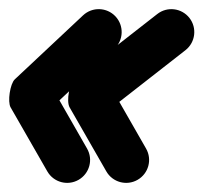

<svg xmlns="http://www.w3.org/2000/svg" viewBox="-21 -476 448 423"><path d="M325.5 -445.1C265.4 -398.2 205.3 -351.2 145.2 -304.3C138.7 -299.2 133.5 -286.6 130.9 -273.4C128.3 -260.2 128.4 -246.5 132.4 -239.4C159.4 -192.4 186.3 -145.5 213.2 -98.5C227 -74.3 257.9 -65.9 282.1 -79.8C306.3 -93.7 314.7 -124.5 300.8 -148.7C273.9 -195.7 247 -242.6 220.1 -289.6C216 -296.7 209.6 -278 205.8 -258.7C202 -239.4 200.9 -219.6 207.4 -224.7C267.5 -271.6 327.6 -318.6 387.7 -365.5C409.6 -382.7 413.5 -414.5 396.4 -436.4C379.2 -458.4 347.4 -462.3 325.5 -445.1ZM162 -442.2C111.9 -395.2 61.8 -348.3 11.7 -301.3C6.4 -296.4 2.3 -284 0.4 -271.4C-1.5 -258.7 -1.2 -245.7 2.4 -239.4C29.4 -192.4 56.3 -145.5 83.2 -98.5C97 -74.3 127.9 -65.9 152.1 -79.8C176.3 -93.7 184.7 -124.5 170.8 -148.7C143.9 -195.7 117 -242.6 90.1 -289.6C86.5 -295.9 81.5 -277.9 78.8 -259.6C76 -241.3 75.5 -222.7 80.8 -227.6C130.9 -274.6 181 -321.5 231.1 -368.5C251.4 -387.6 252.5 -419.5 233.4 -439.9C214.3 -460.2 182.4 -461.3 162 -442.2Z"/></svg>

Font: FRB American Cursive Guidelines Ultra
Style: Bold Italic
Weight: 1000
Italic angle: -25°
Version: Version 2.0;Modular Font Editor K font №1